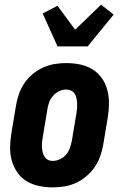

<svg xmlns="http://www.w3.org/2000/svg" viewBox="-20 -800 540 828"><path d="M207 8Q177 8 148 2Q119 -4 95 -18.5Q71 -33 55 -56Q39 -79 31 -107Q23 -135 23.5 -164.5Q24 -194 29 -225L49 -345Q53 -369 61.5 -394Q70 -419 85 -441Q100 -463 121 -480.5Q142 -498 166.5 -509Q191 -520 216 -524Q241 -528 266 -528Q296 -528 325 -522Q354 -516 378 -501.5Q402 -487 418.5 -464Q435 -441 442.5 -413Q450 -385 450 -355.5Q450 -326 445 -295L425 -175Q421 -151 412 -126Q403 -101 388 -79Q373 -57 352 -39.5Q331 -22 307 -11Q283 0 257.5 4Q232 8 207 8ZM207 -106Q223 -106 239 -113.5Q255 -121 265.5 -134Q276 -147 281.5 -162.5Q287 -178 290 -194L310 -314Q312 -325 312.5 -336Q313 -347 312.5 -357.5Q312 -368 309.5 -378Q307 -388 301.5 -396.5Q296 -405 286.5 -409.5Q277 -414 266 -414Q250 -414 234.5 -406.5Q219 -399 208 -386Q197 -373 191.5 -357.5Q186 -342 184 -326L164 -206Q162 -195 161 -184Q160 -173 161 -162.5Q162 -152 164.5 -142Q167 -132 172.5 -123.5Q178 -115 187 -110.5Q196 -106 207 -106ZM228 -600 164 -742 228 -775 304 -672 416 -780 470 -737 358 -600Z"/></svg>

Font: Iosevka Term Curly Hv Obl
Style: Regular
Weight: 900
Italic angle: -9°
Designer: Belleve Invis
Foundry: Belleve Invis
Version: Version 32.3.0